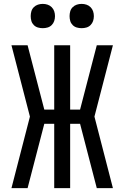

<svg xmlns="http://www.w3.org/2000/svg" viewBox="-20 -968 640 988"><path d="M39 0 134 -368 39 -735H122L208 -404H259V-735H341V-404H392L478 -735H561L466 -368L561 0H478L392 -331H341V0H259V-331H208L122 0ZM400 -823Q387 -823 375 -826.5Q363 -830 354 -839Q345 -848 341.5 -860Q338 -872 338 -885Q338 -898 341.5 -910Q345 -922 354 -931Q363 -940 375 -944Q387 -948 400 -948Q413 -948 425 -944Q437 -940 446 -931Q455 -922 459 -910Q463 -898 463 -885Q463 -872 459 -860Q455 -848 446 -839Q437 -830 425 -826.5Q413 -823 400 -823ZM200 -823Q187 -823 175 -826.5Q163 -830 154 -839Q145 -848 141.5 -860Q138 -872 138 -885Q138 -898 141.5 -910Q145 -922 154 -931Q163 -940 175 -944Q187 -948 200 -948Q213 -948 225 -944Q237 -940 246 -931Q255 -922 259 -910Q263 -898 263 -885Q263 -872 259 -860Q255 -848 246 -839Q237 -830 225 -826.5Q213 -823 200 -823Z"/></svg>

Font: Iosevka Curly Extended
Style: Regular
Weight: 400
Width: 7
Monospace: yes
Designer: Belleve Invis
Foundry: Belleve Invis
Version: Version 11.1.0; ttfautohint (v1.8.3)